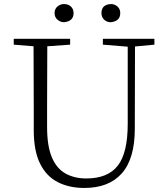

<svg xmlns="http://www.w3.org/2000/svg" viewBox="-20 -915 828 950"><path d="M297 -805Q279 -805 264.5 -817.5Q250 -830 250 -850Q250 -871 264.5 -883Q279 -895 297 -895Q317 -895 330.5 -883Q344 -871 344 -850Q344 -810 297 -805ZM528 -805Q509 -805 495.5 -817.5Q482 -830 482 -850Q482 -892 528 -895Q547 -895 561 -883Q575 -871 575 -850Q575 -810 528 -805ZM489 -694V-723H744V-694L648 -685L647 -278Q647 -130 583 -57.5Q519 15 397 15Q322 15 265.5 -14Q209 -43 178 -106Q147 -169 147 -271V-387Q147 -539 146 -686L48 -694V-723H327V-694L214 -686Q213 -540 213 -387V-286Q213 -193 236.5 -137Q260 -81 304 -56.5Q348 -32 407 -32Q513 -32 562.5 -95Q612 -158 612 -303V-684Z"/></svg>

Font: Minh Nguyen ExtraLight
Style: Regular
Weight: 250
Designer: Ryoko NISHIZUKA 西塚涼子 (kana & ideographs); Frank Grießhammer (Latin, Greek & Cyrillic); Wenlong ZHANG 张文龙 (bopomofo); San
Foundry: Adobe
Version: Version 1.100;July 7, 2023;FontCreator 14.0.0.2814 64-bit